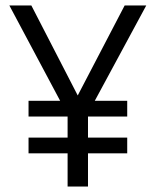

<svg xmlns="http://www.w3.org/2000/svg" viewBox="-20 -683 571 703"><path d="M264.6 -333.5 436.5 -663.1H515.6L327.1 -314H445.8V-256.3H302.2V-179.2H445.8V-121.6H302.2V0H227.5V-121.6H84.5V-179.2H227.5V-256.3H84.5V-314H200.2L14.2 -663.1H94.7Z"/></svg>

Font: Bpm'online Open Sans
Style: Regular
Weight: 400
Foundry: Ascender Corporation
Version: Version 1.10